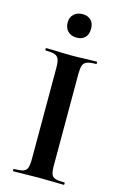

<svg xmlns="http://www.w3.org/2000/svg" viewBox="-126 -887 595 941"><g transform="rotate(15 171.0 -416.0)"><path d="M298 -12Q301 -12 301 -6Q301 0 298 0Q265 0 246 -1L170 -2L96 -1Q76 0 42 0Q40 0 40 -6Q40 -12 42 -12Q74 -12 89 -17Q104 -22 109.5 -36.5Q115 -51 115 -81V-544Q115 -574 109.5 -588Q104 -602 89 -607.5Q74 -613 42 -613Q40 -613 40 -619Q40 -625 42 -625L96 -624Q142 -622 170 -622Q201 -622 247 -624L298 -625Q301 -625 301 -619Q301 -613 298 -613Q267 -613 252 -607Q237 -601 232 -586.5Q227 -572 227 -542V-81Q227 -50 232 -36Q237 -22 251.5 -17Q266 -12 298 -12ZM111 -774Q111 -800 127.5 -816Q144 -832 172 -832Q199 -832 214.5 -816.5Q230 -801 230 -774Q230 -745 215 -729Q200 -713 172 -713Q144 -713 127.5 -729.5Q111 -746 111 -774Z"/></g></svg>

Font: Cormorant Garamond
Style: Bold
Weight: 700
Designer: Christian Thalmann (Catharsis Fonts)
Foundry: Catharsis Fonts
Version: Version 4.000